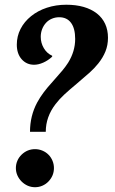

<svg xmlns="http://www.w3.org/2000/svg" viewBox="-20 -783 481 803"><path d="M135.3 -354Q147.5 -376.5 163.1 -397.2Q178.7 -418 200.2 -441.4Q210 -452.6 209.5 -452.1Q228.5 -473.1 241.5 -488.8Q254.4 -504.4 265.1 -521Q294.4 -568.4 294.4 -620.1Q294.4 -664.1 277.1 -687.5Q259.8 -710.9 227.5 -710.9Q211.4 -710.9 197 -704.8Q182.6 -698.7 172.4 -687.5Q162.1 -676.3 156.2 -661.1Q150.4 -646 150.4 -628.9Q150.4 -603.5 163.3 -581.5Q176.3 -559.6 198.2 -549.8V-545.9Q180.7 -529.8 160.6 -521Q140.6 -512.2 122.6 -512.2Q90.8 -512.2 70.3 -535.6Q50.3 -558.6 50.3 -596.2Q50.3 -631.3 65.9 -661.9Q81.5 -692.4 109.9 -715.3Q138.2 -738.3 176 -750.7Q213.9 -763.2 257.3 -763.2Q337.9 -763.2 385.3 -726.6Q408.2 -708.5 419.9 -682.9Q431.6 -657.2 431.6 -625Q431.6 -594.2 421.1 -568.1Q410.6 -542 391.1 -517.6Q375 -497.6 355.2 -479.7Q335.4 -461.9 301.8 -433.6Q269.5 -406.7 249 -387.7Q228.5 -368.7 212.4 -347.7Q171.4 -294.4 171.4 -231.9H105.5Q105.5 -298.3 135.3 -354ZM70.3 -23.9Q59.1 -35.2 52.7 -49.6Q46.4 -64 46.4 -80.1Q46.4 -96.2 52.7 -110.8Q59.1 -125.5 70.3 -136.2Q94.2 -159.2 126.5 -159.2Q142.6 -159.2 157.2 -153.1Q171.9 -147 182.6 -136.2Q193.4 -125.5 199.5 -110.8Q205.6 -96.2 205.6 -80.1Q205.6 -47.9 182.6 -23.9Q171.9 -12.7 157.2 -6.3Q142.6 0 126.5 0Q110.4 0 95.9 -6.3Q81.5 -12.7 70.3 -23.9Z"/></svg>

Font: Pattaya
Style: Regular
Weight: 400
Designer: Pablo Impallari / Thai characters Designed by Thanarat Vachiruckul and Suppakit Chalermlarp
Foundry: Pablo Impallari
Version: Version 2.001